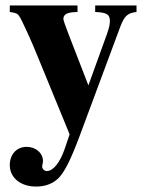

<svg xmlns="http://www.w3.org/2000/svg" viewBox="-20 -481 540 706"><path d="M482 -461H330V-437C373 -435 384 -428 384 -404C384 -392 382 -381 373 -355L305 -167L233 -353C222 -381 213 -407 213 -411C213 -426 224 -434 249 -436L265 -437V-461H16V-437C38 -434 44 -431 50 -423C59 -411 97 -327 117 -277L236 13L218 66C201 116 176 148 152 148C143 148 135 140 135 131C135 131 135 128 136 125C137 120 138 115 138 111C138 82 112 59 78 59C40 59 16 88 16 126C16 173 56 205 113 205C147 205 176 194 197 172C218 149 239 110 274 16L422 -382C438 -425 451 -433 482 -437Z"/></svg>

Font: XITS Math
Style: Bold
Weight: 700
Designer: MicroPress Inc., with final additions and corrections provided by Coen Hoffman, Elsevier (retired)
Version: Version 1.302